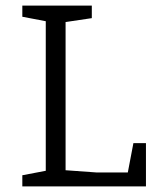

<svg xmlns="http://www.w3.org/2000/svg" viewBox="-20 -668 563 688"><path d="M60 0V-40L144 -56V-592L60 -608V-648H309V-603L215 -589V-58L326 -50H438L458 -155H503V0Z"/></svg>

Font: Faustina Light
Style: Regular
Weight: 300
Designer: Alfonso Garcia
Foundry: http://www.omnibus-type.com
Version: Version 1.200